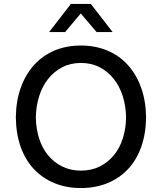

<svg xmlns="http://www.w3.org/2000/svg" viewBox="-20 -940 818 970"><path d="M617 -347Q616 -403 600.5 -453Q585 -503 555.5 -540.5Q526 -578 484 -600Q442 -622 389 -622Q336 -622 294 -600Q252 -578 222.5 -540.5Q193 -503 177.5 -453Q162 -403 161 -347Q162 -290 177.5 -241Q193 -192 222.5 -156Q252 -120 294 -99Q336 -78 389 -78Q442 -78 484 -99Q526 -120 555.5 -156Q585 -192 600.5 -241Q616 -290 617 -347ZM60 -347Q61 -430 85 -497Q109 -564 152 -611.5Q195 -659 255 -684.5Q315 -710 389 -710Q462 -710 522.5 -684.5Q583 -659 626 -611.5Q669 -564 693 -497Q717 -430 718 -347Q717 -264 693.5 -198Q670 -132 627 -86Q584 -40 523.5 -15Q463 10 389 10Q315 10 254.5 -15Q194 -40 151 -86Q108 -132 84.5 -198Q61 -264 60 -347ZM388 -872 309 -778H228L338 -920H439L549 -778H468Z"/></svg>

Font: Baumans
Style: Regular
Weight: 400
Designer: Henadij Zarechnjuk
Foundry: Cyreal (www.cyreal.org)
Version: Version 001.001